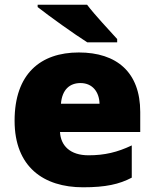

<svg xmlns="http://www.w3.org/2000/svg" viewBox="-20 -786 658 816"><path d="M350 -766H140V-756C188 -718 297 -640 351 -606H478V-620C445 -657 384 -721 350 -766ZM315 -563C152 -563 42 -472 42 -273C42 -76 166 10 333 10C429 10 487 -3 540 -31V-168C479 -139 425 -126 356 -126C278 -126 238 -167 235 -225H576V-310C576 -479 476 -563 315 -563ZM322 -433C374 -433 402 -394 403 -345H239C244 -406 277 -433 322 -433Z"/></svg>

Font: Noto Sans Sinhala UI Black
Style: Regular
Weight: 900
Designer: Jelle Bosma - Monotype Design Team
Foundry: Monotype Imaging Inc.
Version: Version 2.006